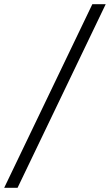

<svg xmlns="http://www.w3.org/2000/svg" viewBox="-44 -762 526 919"><path d="M462 -742H398L-24 137H40Z"/></svg>

Font: Roboto Serif 120pt Expanded SemiBold
Style: Regular
Weight: 600
Width: 7
Designer: Greg Gazdowicz
Foundry: Commercial Type
Version: Version 1.008